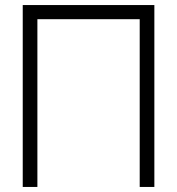

<svg xmlns="http://www.w3.org/2000/svg" viewBox="-20 -740 701 760"><path d="M128 0V-664H533V0H591V-720H70V0Z"/></svg>

Font: Vela Sans Light
Style: Regular
Weight: 300
Designer: Principal design: Mikhail Sharanda - project Manrope.
Design modification: Ravid Balaliev
Foundry: Mikhail Sharanda
Version: Version 1.001